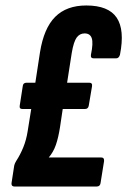

<svg xmlns="http://www.w3.org/2000/svg" viewBox="-20 -681 465 701"><path d="M33 0Q21 0 22 -12L32 -77Q34 -85 39 -93Q54 -116 65 -143Q76 -170 81 -202L94 -283H62Q50 -283 52 -295L63 -366Q64 -379 77 -379H109L126 -490Q140 -578 181.5 -619.5Q223 -661 295 -661Q376 -661 406 -616.5Q436 -572 418 -481Q414 -468 404 -468H322Q310 -468 312 -481Q321 -524 315 -541.5Q309 -559 289 -559Q271 -559 260 -544Q249 -529 242 -488L225 -379H306Q318 -379 316 -366L304 -295Q302 -283 290 -283H209L199 -216Q193 -178 184 -152Q175 -126 158 -106H350Q361 -106 360 -93L347 -12Q345 0 333 0Z"/></svg>

Font: Sofia Sans Extra Condensed ExtraBold
Style: Italic
Weight: 800
Italic angle: -9°
Designer: Botio Nikoltchev, Ani Petrova
Foundry: lettersoup
Version: Version 4.101; ttfautohint (v1.8.4.7-5d5b)